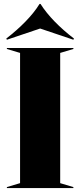

<svg xmlns="http://www.w3.org/2000/svg" viewBox="-20 -956 408 976"><path d="M15 0H353V-5L286 -25V-687L353 -707V-712H15V-707L82 -687V-25L15 -5ZM12 -760 15 -754 184 -811 353 -754 356 -760C284 -815 223 -877 186 -936H181C145 -877 83 -815 12 -760Z"/></svg>

Font: Nyght Serif Dark
Style: Regular
Weight: 800
Designer: Maksym Kobuzan
Version: Version 0.410;Glyphs 3.1.2 (3151)